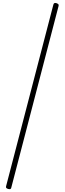

<svg xmlns="http://www.w3.org/2000/svg" viewBox="-20 -1228 446 1324"><path d="M36 75Q26 72 23 67.5Q20 63 22 56L348 -1196Q350 -1204 355 -1206.5Q360 -1209 370 -1206Q378 -1203 382 -1199Q386 -1195 384 -1187L58 65Q57 73 51.5 75.5Q46 78 36 75Z"/></svg>

Font: Playwrite BR Thin
Style: Regular
Weight: 250
Version: Version 1.003